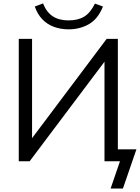

<svg xmlns="http://www.w3.org/2000/svg" viewBox="-20 -929 807 1106"><path d="M617.2 157 671.1 0H581.9V-68.6H765.8L688.1 157ZM88.1 0V-705H164.7V-102.5H141.7L594.3 -705H658.9V0H581.9V-602.5H603.7L150.7 0ZM374.8 -760Q329.8 -760 290.7 -774.3Q251.7 -788.7 223.6 -818.1Q195.5 -847.5 180.4 -891.5L227.9 -909.3Q248 -858.7 284.1 -835.1Q320.2 -811.5 374.3 -811.5Q429.3 -811.5 465 -833.2Q500.6 -855 526.9 -908.3L573 -891.5Q544.6 -819.9 492.5 -790Q440.3 -760 374.8 -760Z"/></svg>

Font: Mulish ExtraLight
Style: Regular
Weight: 200
Designer: Vernon Adams
Foundry: Vernon Adams
Version: Version 3.603